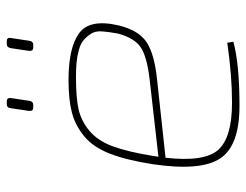

<svg xmlns="http://www.w3.org/2000/svg" viewBox="-100 -614 726 566"><g transform="rotate(-90 263.0 -331.0)"><path d="M236 -596H229Q218 -596 219 -608L227 -662Q228 -674 239 -674H248Q258 -674 257 -662L249 -609Q248 -596 236 -596ZM413 -596H406Q395 -596 396 -608L404 -662Q406 -674 416 -674H425Q436 -674 434 -662L426 -609Q425 -596 413 -596ZM420 -24 423 -6Q356 12 234 12Q116 12 78.5 -45.5Q41 -103 62 -244Q74 -321 93 -370Q112 -419 144 -445.5Q176 -472 214 -482Q252 -492 310 -492Q406 -492 448.5 -460.5Q491 -429 471 -344Q457 -286 422.5 -262.5Q388 -239 312 -231L81 -206Q68 -92 104 -51Q140 -10 244 -10Q322 -10 420 -24ZM84 -227 313 -253Q380 -261 407 -279.5Q434 -298 447 -346Q452 -373 453.5 -393Q455 -413 446 -426.5Q437 -440 426.5 -448.5Q416 -457 397 -462Q378 -467 360 -468.5Q342 -470 317 -470Q259 -470 224.5 -462.5Q190 -455 160.5 -430.5Q131 -406 114.5 -361Q98 -316 86 -241Z"/></g></svg>

Font: Exo 2.0 Thin
Style: Italic
Weight: 250
Italic angle: -8°
Designer: Natanael Gama
Version: Version 1.001;PS 001.001;hotconv 1.0.70;makeotf.lib2.5.58329